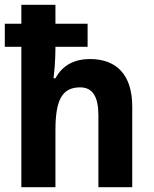

<svg xmlns="http://www.w3.org/2000/svg" viewBox="-20 -780 640 800"><path d="M211 -760H69V-681H0V-585H69V0H211V-237C211 -359 236 -416 314 -416C366 -416 390 -377 390 -299V0H531V-336C531 -470 464 -534 355 -534C291 -534 241 -509 211 -454H203C206 -477 211 -528 211 -581V-585H345V-681H211Z"/></svg>

Font: Noto Sans Kannada SemiCondensed
Style: Bold
Weight: 700
Width: 4
Designer: Jelle Bosma - Monotype Design Team
Foundry: Monotype Imaging Inc.
Version: Version 2.005